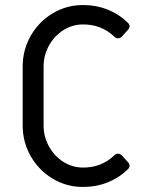

<svg xmlns="http://www.w3.org/2000/svg" viewBox="-20 -729 586 762"><path d="M70 -231V-465Q70 -531 102 -587Q134 -643 189 -676Q244 -709 309 -709Q362 -709 408 -690.5Q454 -672 489 -637Q494 -633 494 -625Q494 -618 489 -612Q468 -588 462 -582Q455 -577 448 -577Q440 -577 433 -584Q383 -632 310 -632Q267 -632 231 -609Q195 -586 174 -547.5Q153 -509 153 -465V-231Q153 -187 174 -148.5Q195 -110 231 -87Q267 -64 310 -64Q383 -64 433 -112Q440 -119 448 -119Q455 -119 462 -114Q468 -108 489 -84Q494 -79 494 -71Q494 -64 489 -59Q454 -24 408 -5.5Q362 13 309 13Q244 13 189 -20Q134 -53 102 -109Q70 -165 70 -231Z"/></svg>

Font: Miriam Libre
Style: Regular
Weight: 400
Designer: Michal Sahar
Foundry: Hagilda
Version: Version 1.001